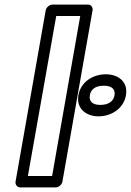

<svg xmlns="http://www.w3.org/2000/svg" viewBox="-20 -795 572 840"><path d="M208 -25H102L226 -725H331ZM224 25C235 25 250 15 253 0L385 -750C387 -761 380 -775 365 -775H210C199 -775 183 -765 180 -750L48 0C46 11 54 25 69 25ZM419 -336C382 -336 369 -354 373 -378C377 -403 396 -420 434 -420C472 -420 485 -402 481 -378C477 -354 457 -336 419 -336ZM411 -286C467 -286 521 -320 531 -378C541 -436 499 -470 443 -470C387 -470 333 -437 323 -378C313 -321 356 -286 411 -286Z"/></svg>

Font: Asimov
Style: WidOuIt
Weight: 500
Designer: Google
Version: Version 2.000980; 2014